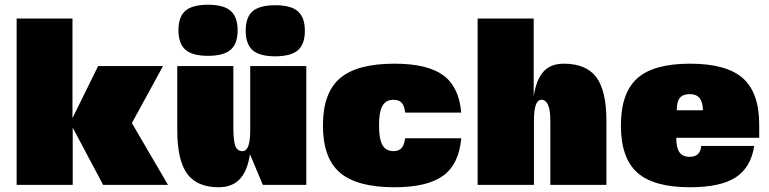

<svg xmlns="http://www.w3.org/2000/svg" viewBox="-20 -778 3235 808"><path d="M285 -700V-281L393 -500H666L535 -260L687 0H414L286 -241V0H50V-700Z M1269 0H1086L1032 -129Q1021 -57 988.5 -23.5Q956 10 900 10Q809 10 767.5 -47Q726 -104 726 -230V-500H962V-242Q962 -187 970 -164.5Q978 -142 1001 -142Q1033 -142 1033 -230V-500H1269ZM856 -758Q921 -758 950.5 -732.5Q980 -707 980 -650Q980 -594 950.5 -568.5Q921 -543 855 -543Q790 -543 760.5 -568.5Q731 -594 731 -651Q731 -708 760.5 -733Q790 -758 856 -758ZM1139 -756Q1204 -756 1233.5 -730.5Q1263 -705 1263 -648Q1263 -592 1233.5 -566.5Q1204 -541 1138 -541Q1073 -541 1043.5 -566.5Q1014 -592 1014 -649Q1014 -706 1043.5 -731Q1073 -756 1139 -756Z M1685 -196H1921Q1912 -88 1845.5 -39Q1779 10 1640 10Q1482 10 1410.5 -51.5Q1339 -113 1339 -250Q1339 -387 1410.5 -448.5Q1482 -510 1640 -510Q1779 -510 1845.5 -461Q1912 -412 1921 -304H1685Q1682 -333 1670.5 -345.5Q1659 -358 1636 -358Q1604 -358 1589.5 -332.5Q1575 -307 1575 -250Q1575 -193 1589.5 -167.5Q1604 -142 1636 -142Q1658 -142 1669.5 -154.5Q1681 -167 1685 -196Z M1991 0H1990V-700H2226V-373Q2237 -444 2267.5 -477Q2298 -510 2352 -510Q2447 -510 2489.5 -453Q2532 -396 2532 -270V0H2296V-270Q2296 -358 2258 -358Q2227 -358 2227 -270V0Z M3175 -198H2826Q2826 -156 2839.5 -137Q2853 -118 2883 -118Q2927 -118 2931 -164H3154Q3140 -73 3076 -31.5Q3012 10 2884 10Q2731 10 2662 -51.5Q2593 -113 2593 -250Q2593 -387 2662 -448.5Q2731 -510 2884 -510Q3037 -510 3106 -449Q3175 -388 3175 -254ZM2883 -382Q2854 -382 2841 -366Q2828 -350 2828 -314H2938Q2938 -382 2883 -382Z"/></svg>

Font: Fivo Sans Modern ExtBlk
Style: Regular
Weight: 950
Designer: Alexander Slobzheninov
Foundry: Alexander Slobzheninov
Version: 1.0